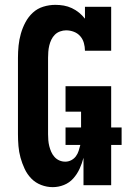

<svg xmlns="http://www.w3.org/2000/svg" viewBox="-20 -763 540 791"><path d="M197 8Q173 8 149.5 -1Q126 -10 109 -27.5Q92 -45 81.5 -67.5Q71 -90 64.5 -113.5Q58 -137 56 -161.5Q54 -186 54 -210V-525Q54 -550 56.5 -575Q59 -600 66 -624.5Q73 -649 85 -671.5Q97 -694 115.5 -711Q134 -728 158.5 -735.5Q183 -743 208 -743Q226 -743 243 -740Q260 -737 276 -729.5Q292 -722 305.5 -711Q319 -700 330 -686V-735H438V-554H330Q330 -570 325.5 -586Q321 -602 310.5 -614Q300 -626 284.5 -632Q269 -638 252 -638Q240 -638 227.5 -633.5Q215 -629 206 -620Q197 -611 191.5 -599.5Q186 -588 183 -575.5Q180 -563 179 -550Q178 -537 178 -525V-210Q178 -198 179 -185.5Q180 -173 183 -161Q186 -149 191 -137.5Q196 -126 204.5 -116.5Q213 -107 224.5 -102Q236 -97 249 -97Q262 -97 273.5 -103Q285 -109 292.5 -119Q300 -129 304 -141.5Q308 -154 311 -166H250V-238H314V-303H250V-408H438V-238H481V-166H438V0H324V-113Q318 -90 308 -68Q298 -46 282 -28Q266 -10 243.5 -1Q221 8 197 8Z"/></svg>

Font: Iosevka Slab Extrabold
Style: Regular
Weight: 800
Monospace: yes
Designer: Belleve Invis
Foundry: Belleve Invis
Version: Version 11.1.1; ttfautohint (v1.8.3)